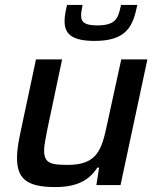

<svg xmlns="http://www.w3.org/2000/svg" viewBox="-20 -751 637 779"><path d="M364 -585C494 -585 520 -645 537 -731H471C460 -678 451 -648 375 -648C322 -648 309 -662 309 -688C309 -700 312 -714 315 -731H252C246 -706 242 -685 242 -665C242 -616 268 -585 364 -585ZM204 8C294 8 343 -21 375 -71H382L371 0H469L578 -510H472L415 -249C393 -145 376 -82 255 -82C185 -82 159 -89 159 -141C159 -160 165 -190 172 -226L232 -510H126L62 -209C54 -172 49 -137 49 -112C49 -30 83 8 204 8Z"/></svg>

Font: Saira UNSAM Medium Italic
Style: Regular
Weight: 500
Italic angle: -12°
Designer: Hector Gatti with collaboration of the Omnibus-Type team
Foundry: Omnibus-Type
Version: Version 0.072;PS 000.072;hotconv 1.0.88;makeotf.lib2.5.64775